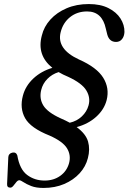

<svg xmlns="http://www.w3.org/2000/svg" viewBox="-20 -733 635 948"><path d="M195 195Q158 195 134 185.5Q110 176 96 166.5Q82 157 75.5 157Q68 157 60.5 166.2Q53 175.5 45.8 184.5Q38.5 193.5 31 193.5Q14 193.5 15 175.5L21 43Q22 25 41 20.5Q59.5 17 65.5 34.5Q77 103 114 130.8Q151 158.5 200.5 158.5Q245 158.5 277.5 135.2Q310 112 321 72.5Q331.5 33.5 311 -0.5Q290.5 -34.5 225 -63.5Q131.5 -100.5 104 -149.5Q76.5 -198.5 93 -260.5Q105.5 -308.5 144.2 -345Q183 -381.5 238.5 -398Q160.5 -461 186.5 -557.5Q197 -601.5 228.8 -636.5Q260.5 -671.5 309 -692.2Q357.5 -713 418.5 -713Q476 -713 515.5 -693Q555 -673 575 -641.5Q595 -610 594.5 -575Q593.5 -553.5 582.5 -539.8Q571.5 -526 553 -526Q519.5 -526 509.5 -563L502.5 -591.5Q484.5 -676.5 410 -676.5Q361 -676.5 326 -648.5Q291 -620.5 279.5 -574Q258.5 -491 369.5 -439.5Q458 -400.5 489.8 -349Q521.5 -297.5 506.5 -238.5Q494.5 -192 454.8 -156.2Q415 -120.5 358.5 -105.5Q404 -72 414.8 -34Q425.5 4 414 47.5Q403.5 89.5 373 122.8Q342.5 156 297 175.5Q251.5 195 195 195ZM280 -148.5Q304.5 -138 324.5 -127Q359.5 -135 384 -158.2Q408.5 -181.5 417 -212Q428 -250.5 406.2 -286.5Q384.5 -322.5 316 -354Q290.5 -364.5 269.5 -377Q237 -367 214 -343.5Q191 -320 183.5 -289Q173 -246.5 194 -212.2Q215 -178 280 -148.5Z"/></svg>

Font: Fraunces 9pt S000
Style: Italic
Weight: 400
Italic angle: -16°
Version: Version 1.000; ttfautohint (v1.8.3)